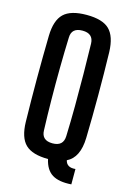

<svg xmlns="http://www.w3.org/2000/svg" viewBox="-136 -874 712 1050"><g transform="rotate(15 220.0 -349.0)"><path d="M378 109Q308 114 270 90.5Q232 67 219 8Q130 8 90.5 -30Q51 -68 49 -157Q44 -400 49 -644Q51 -732 90.5 -770Q130 -808 220 -808Q310 -808 349 -770Q388 -732 391 -644Q397 -399 391 -157Q388 -45 320 -12Q329 27 378 22ZM220 -81Q281 -81 283 -138Q286 -221 286.5 -311Q287 -401 286 -491Q285 -581 283 -663Q281 -719 220 -719Q158 -719 157 -663Q154 -581 153 -491Q152 -401 153 -311Q154 -221 157 -138Q158 -81 220 -81Z"/></g></svg>

Font: Big Shoulders Display
Style: Bold
Weight: 700
Designer: Patric King
Foundry: XO Type Co
Version: Version 1.000; ttfautohint (v1.8.2)